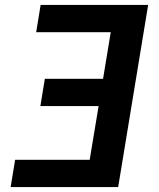

<svg xmlns="http://www.w3.org/2000/svg" viewBox="-20 -755 640 775"><path d="M23 0 41 -110H342L378 -327H143L161 -437H396L427 -625H126L144 -735H578L457 0Z"/></svg>

Font: Iosevka Curly XBdEx
Style: Italic
Weight: 800
Width: 7
Italic angle: -9°
Monospace: yes
Designer: Belleve Invis
Foundry: Belleve Invis
Version: Version 11.1.0; ttfautohint (v1.8.3)